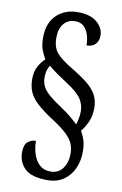

<svg xmlns="http://www.w3.org/2000/svg" viewBox="-96 -814 626 983"><g transform="rotate(10 217.5 -323.0)"><path d="M222 114Q139 114 104.5 80.5Q70 47 70 -4Q70 -44 88.5 -59Q107 -74 130 -74Q130 -38 140.5 -5.5Q151 27 173 47.5Q195 68 230 68Q271 68 293.5 37Q316 6 316 -39Q316 -66 307 -89.5Q298 -113 270.5 -139.5Q243 -166 186 -202Q138 -234 109.5 -260.5Q81 -287 68.5 -316Q56 -345 56 -383Q56 -420 70 -447Q84 -474 105 -493Q92 -514 83 -539Q74 -564 74 -601Q74 -677 117 -718.5Q160 -760 227 -760Q294 -760 328 -730Q362 -700 362 -662Q362 -634 346 -617Q330 -600 300 -600Q300 -629 292 -654.5Q284 -680 267.5 -696Q251 -712 223 -712Q185 -712 163 -685.5Q141 -659 141 -613Q141 -561 166 -533Q191 -505 241 -475Q295 -443 329 -416Q363 -389 379 -359.5Q395 -330 395 -291Q395 -251 381 -219Q367 -187 348 -165Q360 -145 368 -121Q376 -97 376 -60Q376 -12 358 27.5Q340 67 305.5 90.5Q271 114 222 114ZM318 -193Q322 -204 326 -223Q330 -242 330 -262Q330 -297 310.5 -327Q291 -357 230 -396Q202 -414 178 -431Q154 -448 134 -465Q127 -456 122 -440Q117 -424 117 -402Q117 -375 127.5 -354.5Q138 -334 163 -312.5Q188 -291 232 -262Q264 -241 285.5 -222Q307 -203 318 -193Z"/></g></svg>

Font: Noto Serif Tamil ExtraCondensed Medium
Style: Regular
Weight: 500
Width: 2
Designer: Indian Type Foundry, Tom Grace, and the Monotype Design Team
Foundry: Monotype Imaging Inc.
Version: Version 2.004; ttfautohint (v1.8.4.7-5d5b)